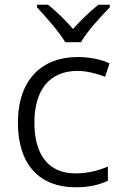

<svg xmlns="http://www.w3.org/2000/svg" viewBox="-20 -785 517 815"><path d="M257 -606H324C348 -650 408 -715 446 -754V-765H398C362 -737 323 -699 290 -662C258 -699 219 -737 184 -765H137V-754C173 -715 231 -650 257 -606ZM301 10C360 10 403 -1 438 -18V-78C400 -62 355 -49 300 -49C182 -49 126 -133 126 -264C126 -403 190 -484 309 -484C346 -484 391 -473 426 -459L445 -516C412 -532 362 -543 310 -543C160 -543 56 -449 56 -264C56 -85 149 10 301 10Z"/></svg>

Font: Noto Sans Thaana Light
Style: Regular
Weight: 300
Designer: David Williams
Foundry: Google Inc.
Version: Version 3.001